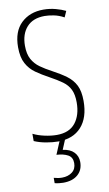

<svg xmlns="http://www.w3.org/2000/svg" viewBox="-104 -774 602 1064"><g transform="rotate(-10 197.0 -242.0)"><path d="M352 -187Q352 -93 305.5 -41.5Q259 10 175 10Q144 10 107.5 3.5Q71 -3 41 -16V-57Q69 -43 105.5 -35Q142 -27 174 -27Q244 -27 278.5 -70.5Q313 -114 313 -186Q313 -230 299.5 -258Q286 -286 258.5 -306Q231 -326 187 -350Q148 -371 116 -393.5Q84 -416 65 -451Q46 -486 46 -543Q46 -631 94.5 -677.5Q143 -724 220 -724Q256 -724 289 -715Q322 -706 344 -695L329 -661Q300 -677 271 -682.5Q242 -688 221 -688Q155 -688 120 -649Q85 -610 85 -544Q85 -498 101 -468.5Q117 -439 145 -419Q173 -399 209 -380Q254 -356 286 -332.5Q318 -309 335 -275.5Q352 -242 352 -187ZM275 143Q275 188 245 214Q215 240 163 240Q153 240 139.5 238.5Q126 237 115 234V204Q139 211 161 211Q195 211 218 193.5Q241 176 241 143Q241 110 216 96.5Q191 83 152 81L186 0H216L191 60Q232 65 253.5 87.5Q275 110 275 143Z"/></g></svg>

Font: Noto Sans Gujarati ExtraCondensed ExtraLight
Style: Regular
Weight: 200
Width: 2
Designer: Jelle Bosma - Monotype Design Team, Universal Thirst
Foundry: Monotype Imaging Inc.
Version: Version 2.106; ttfautohint (v1.8.4.7-5d5b)